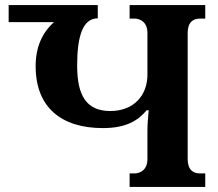

<svg xmlns="http://www.w3.org/2000/svg" viewBox="-20 -734 856 754"><path d="M717 -110V-604C717 -647 738 -661 766 -661H786V-714H489V-661H508C531 -661 559 -647 559 -604V-441C559 -360 506 -298 413 -298C320 -298 283 -358 283 -476C283 -587 303 -662 364 -662V-714H14V-647H192C145 -605 120 -548 120 -474C120 -313 220 -231 384 -231C473 -231 521 -259 556 -301H564C561 -270 559 -245 559 -222V-110C559 -67 531 -53 508 -53H489V0H786V-53H766C738 -53 717 -67 717 -110Z"/></svg>

Font: Noto Serif Georgian Bold
Style: Regular
Weight: 700
Designer: Monotype Design Team, Akaki Razmadze
Foundry: Google LLC
Version: Version 2.003